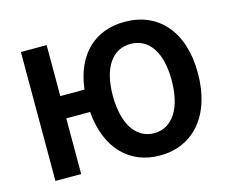

<svg xmlns="http://www.w3.org/2000/svg" viewBox="-106 -903 1276 1066"><g transform="rotate(-15 532.0 -370.0)"><path d="M815 -185C786 -140 744 -114 690 -114C637 -114 594 -140 565 -185C537 -230 521 -295 521 -374C521 -532 583 -627 690 -627C797 -627 859 -532 859 -374C859 -295 844 -230 815 -185ZM91 -370V0H239V-320H376C393 -111 511 14 690 14C883 14 1010 -133 1010 -374C1010 -614 883 -754 690 -754C517 -754 401 -643 378 -448H239V-741H165H91Z"/></g></svg>

Font: GenSekiGothic2 TW B
Style: Regular
Weight: 700
Version: Version 2.100;PS 2.1;hotconv 16.6.51;makeotf.lib2.5.65220 DE